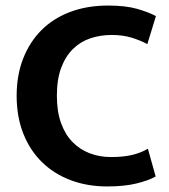

<svg xmlns="http://www.w3.org/2000/svg" viewBox="-20 -661 610 692"><path d="M380 -95Q426 -95 458 -103Q490 -111 513 -125L541 -25Q517 -11 473 0Q429 11 366 11Q295 11 235 -11.5Q175 -34 131.5 -76.5Q88 -119 64 -179.5Q40 -240 40 -316Q40 -390 63.5 -450Q87 -510 129.5 -552.5Q172 -595 233 -618Q294 -641 369 -641Q433 -641 474.5 -629Q516 -617 542 -603L511 -502Q485 -516 453.5 -525.5Q422 -535 383 -535Q342 -535 306 -523Q270 -511 243 -484.5Q216 -458 200.5 -416.5Q185 -375 185 -316Q185 -259 200 -217.5Q215 -176 241.5 -149Q268 -122 303.5 -108.5Q339 -95 380 -95Z"/></svg>

Font: Ek Mukta
Style: Bold
Weight: 700
Designer: Girish Dalvi and Yashodeep Gholap
Foundry: Ek Type
Version: Version 2.538;PS 1.002;hotconv 16.6.51;makeotf.lib2.5.65220;